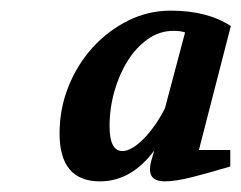

<svg xmlns="http://www.w3.org/2000/svg" viewBox="-20 -728 454 361"><path d="M92 -477Q92 -524 109 -566Q126 -608 155 -639.5Q184 -671 221.5 -689.5Q259 -708 301 -708Q370 -708 414 -679L354 -446H413V-415Q373 -403 341.5 -395Q310 -387 290 -387Q262 -387 262 -409Q262 -419 266 -431L270 -445Q227 -387 168 -387Q92 -387 92 -477ZM186 -491Q186 -444 210 -444Q227 -444 249.5 -466.5Q272 -489 290 -524L328 -667Q320 -670 306 -670Q280 -670 258 -654.5Q236 -639 220 -613.5Q204 -588 195 -556Q186 -524 186 -491Z"/></svg>

Font: Volkhov
Style: Bold Italic
Weight: 700
Designer: Cyreal (www.cyreal.org)
Foundry: Cyreal (www.cyreal.org)
Version: Version 1.001